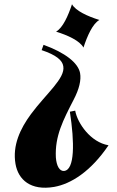

<svg xmlns="http://www.w3.org/2000/svg" viewBox="-20 -782 551 904"><path d="M185 -571 176 -546C245 -523 274 -498 278 -470C288 -413 197 -341 126 -245C75 -176 38 -97 53 -10C66 64 124 117 235 98C314 84 407 26 491 -98C407 -112 345 -201 334 -261L309 -256C331 -113 333 19 281 23C260 24 246 -1 243 -41C238 -141 277 -216 327 -313C353 -363 363 -405 357 -438C348 -486 287 -534 185 -571ZM319 -762C301 -708 276 -651 244 -633C299 -616 356 -590 373 -558C391 -613 416 -670 448 -688C393 -705 336 -731 319 -762Z"/></svg>

Font: Sinistre Bold
Style: Regular
Weight: 900
Designer: Jules Durand
Foundry: Collletttivo
Version: Version 69.420;Glyphs 3.2 (3217)